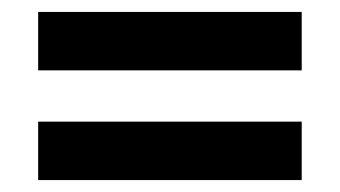

<svg xmlns="http://www.w3.org/2000/svg" viewBox="-20 -470 570 322"><path d="M44 -450H486V-352H44ZM44 -266H486V-168H44Z"/></svg>

Font: Bai Jamjuree SemiBold
Style: Regular
Weight: 600
Version: Version 1.000; ttfautohint (v1.6)